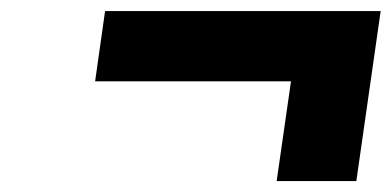

<svg xmlns="http://www.w3.org/2000/svg" viewBox="-20 -459 708 347"><path d="M151.9 -312 169.9 -439H668L624 -131.8H480L505.9 -312Z"/></svg>

Font: Trueno ExtraBold
Style: Italic
Weight: 800
Designer: Julieta Ulanovsky
Foundry: Julieta Ulanovsky
Version: Version 3.001b | FøM Fix